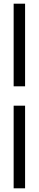

<svg xmlns="http://www.w3.org/2000/svg" viewBox="-20 -821 210 1041"><path d="M54 -801H116V-353H54ZM116 -248V200H54V-248Z"/></svg>

Font: Overused Grotesk Book
Style: Regular
Weight: 350
Version: Version 0.003